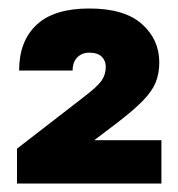

<svg xmlns="http://www.w3.org/2000/svg" viewBox="-20 -812 419 452"><path d="M20 -380V-462L179 -585Q209 -608 219 -622Q229 -636 229 -655Q229 -669 219.5 -678.5Q210 -688 190 -688Q173 -688 162 -677Q151 -666 151 -646H25Q25 -715 66 -753.5Q107 -792 190 -792Q273 -792 314 -755.5Q355 -719 355 -665Q355 -639 346.5 -618Q338 -597 316.5 -575Q295 -553 256 -523L202 -482H360V-380Z"/></svg>

Font: Golos Text SemiBold
Style: Regular
Weight: 600
Designer: A.Korolkova, Vitaly Kuzmin
Foundry: ParaType Ltd
Version: Version 2.004